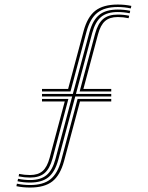

<svg xmlns="http://www.w3.org/2000/svg" viewBox="-20 -828 657 854"><path d="M166.8 -421.2V-432.5H283L351.8 -690Q369 -753.2 404.2 -780.5Q439.5 -807.8 503.8 -807.8Q535.5 -807.8 564.2 -801.8L561.8 -790.5Q533.8 -796.8 503.8 -796.8Q445.2 -796.8 413 -771.2Q380.8 -745.8 364.8 -687L293.5 -421.2ZM57.8 -21.8 60.5 -32.8Q87 -27.2 113.5 -27.2Q160.5 -27.2 186.8 -48.9Q213 -70.5 226.5 -120.2L301 -399H166.8V-410.2H304L377.8 -684.2Q392.2 -738.5 421.6 -762Q451 -785.5 503.8 -785.5Q531.2 -785.5 559.2 -780L556.8 -769Q529.8 -774.5 503.8 -774.5Q456.5 -774.5 430.1 -753Q403.8 -731.5 390.2 -681.5L317.8 -410.2H474.8V-399H314.8L239.2 -117.2Q224.5 -63.2 195.4 -39.6Q166.2 -16 113.5 -16Q85.2 -16 57.8 -21.8ZM334.2 -421.2 403.2 -678.5Q415.5 -724 438.9 -743.6Q462.2 -763.2 503.8 -763.2Q529.8 -763.2 554.5 -758L552 -747Q528 -752.2 503.8 -752.2Q467.8 -752.2 447.4 -734.4Q427 -716.5 416 -675.5L351 -432.5H474.8V-421.2ZM53 0.2 55.2 -11Q83.2 -5 113.5 -5Q172.2 -5 204.2 -30.5Q236.2 -56 252.2 -114.5L325.2 -388H474.8V-376.8H335.8L265 -111.8Q247.8 -48.5 212.8 -21.1Q177.8 6.2 113.5 6.2Q81.5 6.2 53 0.2ZM62.8 -43.5 65 -54.5Q89 -49.5 113.5 -49.5Q149.2 -49.5 169.5 -67.2Q189.8 -85 200.8 -126L268 -376.8H166.8V-388H284.2L213.8 -123.2Q201.5 -77.8 178.2 -58Q155 -38.2 113.5 -38.2Q89.2 -38.2 62.8 -43.5Z"/></svg>

Font: Big Shoulders Inline Display
Style: Regular
Weight: 400
Designer: Patric King
Foundry: XO Type Co
Version: Version 1.000